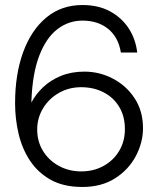

<svg xmlns="http://www.w3.org/2000/svg" viewBox="-20 -732 624 764"><path d="M308 12Q233 12 182 -16.5Q131 -45 99.5 -92.5Q68 -140 54 -199.5Q40 -259 40 -321Q40 -436 72 -524Q104 -612 164 -662Q224 -712 308 -712Q372 -712 418.5 -686.5Q465 -661 492.5 -618.5Q520 -576 526 -523H461Q451 -584 410.5 -617Q370 -650 308 -650Q253 -650 208.5 -616Q164 -582 136.5 -511Q109 -440 105 -330Q105 -329 105 -327.5Q105 -326 105 -324Q122 -357 151.5 -385Q181 -413 222.5 -430Q264 -447 316 -447Q376 -447 429.5 -419Q483 -391 516 -340.5Q549 -290 549 -222Q549 -165 520.5 -111Q492 -57 438 -22.5Q384 12 308 12ZM303 -50Q353 -50 392.5 -72Q432 -94 454.5 -132Q477 -170 477 -218Q477 -269 454.5 -306.5Q432 -344 392.5 -364.5Q353 -385 303 -385Q254 -385 214 -362Q174 -339 151 -300.5Q128 -262 128 -217Q128 -169 151 -131.5Q174 -94 214 -72Q254 -50 303 -50Z"/></svg>

Font: DM Sans 36pt Light
Style: Regular
Weight: 300
Designer: Colophon Foundry, Jonny Pinhorn
Foundry: Colophon Foundry
Version: Version 4.004;gftools[0.9.30]